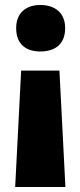

<svg xmlns="http://www.w3.org/2000/svg" viewBox="-20 -583 323 772"><path d="M242 -470C242 -533 199 -563 142 -563C87 -563 45 -533 45 -470C45 -404 86 -376 142 -376C200 -376 242 -404 242 -470ZM65 -299 41 169H243L219 -299Z"/></svg>

Font: Noto Sans Arabic SemCond Blk
Style: Regular
Weight: 900
Width: 4
Designer: Monotype Design Team, Nadine Chahine, Nizar Qandah and Khaled Hosny
Foundry: Monotype Imaging Inc.
Version: Version 2.012